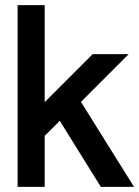

<svg xmlns="http://www.w3.org/2000/svg" viewBox="-20 -732 545 752"><path d="M155 -712V-332L343 -520H484L297 -333L505 0H375L214 -259Q197 -242 185 -229.5Q173 -217 155 -200V0H49V-712Z"/></svg>

Font: Ekushey Amar Bangla
Style: Bold
Weight: 700
Designer: Al Mamun Sumon
Foundry: Al Mamun Sumon
Version: Version 1.0